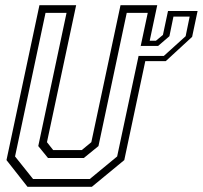

<svg xmlns="http://www.w3.org/2000/svg" viewBox="-20 -720 782 740"><path d="M107.5 -30H326L431.5 -117L549.5 -670.5H468.5L359.5 -157L303 -111H165L127.5 -157L236.5 -670.5H155.5L38 -117ZM648.5 -656 633 -580.5 589.5 -543H522.5L514 -504.5H611.5L695.5 -580.5L711 -656ZM627.5 -677.5H741.5L720.5 -578L619 -484.5H540L459 -103L334 0H86L5 -103L132 -700H273.5L161 -172L185 -141.5H295L332 -172L444.5 -700H586L557 -563H581L608 -585.5Z"/></svg>

Font: Tourney Thin Light
Style: Italic
Weight: 300
Italic angle: -12°
Version: Version 1.015